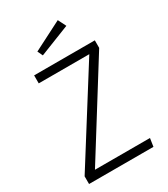

<svg xmlns="http://www.w3.org/2000/svg" viewBox="-215 -985 946 1082"><g transform="rotate(-30 258.0 -444.0)"><path d="M468 -636 104 -53H462L454 0H35V-50L402 -633H73V-685H468ZM370 -836 172 -758 156 -792 344 -888Z"/></g></svg>

Font: Statis Sans Light
Style: Regular
Weight: 300
Designer: bBox Type GmbH
Foundry: bBox Type GmbH
Version: Version 1.000